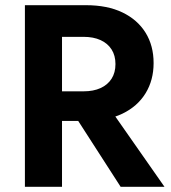

<svg xmlns="http://www.w3.org/2000/svg" viewBox="-20 -720 660 740"><path d="M235 -326 445 0H614L386 -326ZM76 -700V0H219V-700ZM163 -578H302Q340 -578 367.5 -565.5Q395 -553 410 -529.5Q425 -506 425 -473Q425 -440 410 -416.5Q395 -393 367.5 -380.5Q340 -368 302 -368H163V-254H311Q394 -254 452 -282Q510 -310 541 -360.5Q572 -411 572 -477Q572 -544 541 -594Q510 -644 452 -672Q394 -700 311 -700H163Z"/></svg>

Font: Jost SemiBold
Style: Regular
Weight: 600
Version: Version 3.710